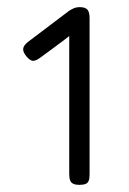

<svg xmlns="http://www.w3.org/2000/svg" viewBox="-20 -707 361 538"><path d="M202 -189Q192 -189 185.5 -192Q179 -195 176.5 -201.5Q174 -208 174 -219V-606Q155 -591 135 -576.5Q115 -562 95 -547Q82 -537 73.5 -536.5Q65 -536 54 -549Q44 -561 45 -570.5Q46 -580 59 -590L174 -677Q182 -682 188.5 -684.5Q195 -687 203 -687Q219 -687 225 -680Q231 -673 231 -656V-218Q231 -207 228.5 -200.5Q226 -194 219.5 -191.5Q213 -189 202 -189Z"/></svg>

Font: Fredoka Light
Style: Regular
Weight: 300
Designer: Ben Nathan
Foundry: Milena B. Brandão, Ben Nathan
Version: Version 2.001